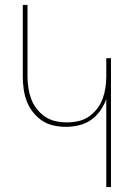

<svg xmlns="http://www.w3.org/2000/svg" viewBox="-20 -755 540 775"><path d="M409 0V-355Q400 -330 384.5 -308Q369 -286 347.5 -271Q326 -256 299.5 -249.5Q273 -243 247 -243Q221 -243 196 -248.5Q171 -254 150 -268Q129 -282 113 -302.5Q97 -323 88 -346.5Q79 -370 75.5 -395.5Q72 -421 72 -446V-735H91V-446Q91 -423 94.5 -400Q98 -377 106 -355.5Q114 -334 128.5 -315.5Q143 -297 162 -284Q181 -271 204 -266Q227 -261 250 -261Q273 -261 296 -266Q319 -271 338 -284Q357 -297 371.5 -315.5Q386 -334 394 -355.5Q402 -377 405.5 -400Q409 -423 409 -446V-520H428V0Z"/></svg>

Font: Iosevka Thin
Style: Regular
Weight: 100
Monospace: yes
Designer: Belleve Invis
Foundry: Belleve Invis
Version: Version 32.5.0; ttfautohint (v1.8.4)